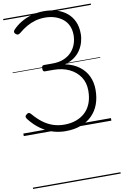

<svg xmlns="http://www.w3.org/2000/svg" viewBox="-136 -1008 967 1502"><g transform="rotate(-10 348.0 -257.5)"><path d="M330 19Q280 19 232 5Q184 -9 137.5 -41Q91 -73 50 -125Q42 -135 40.5 -144Q39 -153 50 -162Q61 -172 69 -171.5Q77 -171 86 -161Q123 -117 161.5 -88.5Q200 -60 241.5 -46.5Q283 -33 329 -33Q382 -33 425 -49Q468 -65 498 -94.5Q528 -124 543.5 -166.5Q559 -209 559 -263Q559 -325 529 -371Q499 -417 444.5 -443.5Q390 -470 316 -470H251Q242 -470 238 -476Q234 -482 234 -495Q234 -509 238.5 -514.5Q243 -520 251 -520H319Q372 -520 410 -536Q448 -552 472.5 -579Q497 -606 509 -640Q521 -674 521 -710Q521 -755 505 -788Q489 -821 461 -842Q433 -863 398.5 -873.5Q364 -884 325 -884Q283 -884 247 -874Q211 -864 178.5 -845.5Q146 -827 114 -800Q105 -792 95.5 -790.5Q86 -789 76 -798Q64 -810 66.5 -818.5Q69 -827 75 -833Q102 -862 140 -885Q178 -908 225 -921.5Q272 -935 325 -935Q378 -935 423.5 -921.5Q469 -908 504 -880Q539 -852 558.5 -809.5Q578 -767 578 -710Q578 -678 568.5 -645Q559 -612 540 -583Q521 -554 490 -531.5Q459 -509 415 -497Q483 -482 527.5 -448Q572 -414 594 -366Q616 -318 616 -260Q616 -197 597.5 -146Q579 -95 542 -58Q505 -21 452 -1Q399 19 330 19ZM0 410H696V420H0ZM0 -20H696V0H0ZM0 -505H696V-500H0ZM0 -930H696V-920H0Z"/></g></svg>

Font: Playwrite DE Grund Guides
Style: Regular
Weight: 400
Designer: Veronika Burian, José Scaglione
Foundry: TypeTogether
Version: Version 1.003